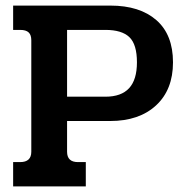

<svg xmlns="http://www.w3.org/2000/svg" viewBox="-20 -667 666 687"><path d="M27 -87H52Q92 -87 92 -124V-523Q92 -542 82.5 -551Q73 -560 52 -560H27V-647H375Q480 -647 539.5 -595Q599 -543 599 -444Q599 -346 538.5 -290Q478 -234 374 -234H220V-124Q220 -87 259 -87H287V0H27ZM357 -321Q414 -321 442 -351.5Q470 -382 470 -444Q470 -508 443 -534Q416 -560 357 -560H220V-321Z"/></svg>

Font: Pridi Medium
Style: Regular
Weight: 500
Designer: Katatrad Team
Foundry: CadsonDemak
Version: Version 1.001